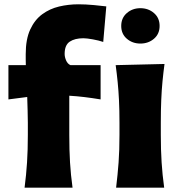

<svg xmlns="http://www.w3.org/2000/svg" viewBox="-20 -869 829 889"><path d="M541.3 -748.9Q541.3 -786 567.3 -808.5Q593.4 -831.1 629.9 -831.1Q666.9 -831.1 693 -808.5Q719 -786 719 -748.9Q719 -711.9 693 -689.6Q666.9 -667.3 629.9 -667.3Q593.4 -667.3 567.3 -689.6Q541.3 -711.9 541.3 -748.9ZM93.8 0Q101.6 -60.1 105.2 -116.9Q108.9 -173.8 108.9 -244.6V-300.8Q108.9 -327.1 107.9 -357.2Q106.9 -387.2 106 -419.9L19 -408.7V-567.4H99.6Q99.1 -580.6 99.1 -593.3Q99.1 -606 99.1 -618.2Q99.1 -687.5 119.9 -732.4Q140.6 -777.3 175.5 -803Q210.4 -828.6 253.9 -838.9Q297.4 -849.1 343.3 -849.1Q376 -849.1 414.8 -845.5Q453.6 -841.8 472.2 -839.4L458 -674.8Q438 -681.6 409.7 -686.8Q381.3 -691.9 366.2 -691.9Q326.2 -691.9 302.7 -676Q279.3 -660.2 279.3 -619.1Q279.3 -605 286.1 -589.1Q293 -573.2 306.2 -567.4H445.8V-408.7Q407.7 -415 371.8 -419.4Q335.9 -423.8 300.8 -425.8V-244.6Q300.8 -173.8 304.2 -116.9Q307.6 -60.1 315.9 0ZM517.6 0Q524.9 -60.1 529.1 -116.9Q533.2 -173.8 533.2 -244.6V-300.8Q533.2 -358.9 531 -403.8Q528.8 -448.7 524.9 -488Q521 -527.3 515.6 -567.4L741.7 -572.8Q736.3 -532.2 732.4 -492.2Q728.5 -452.1 726.6 -406Q724.6 -359.9 724.6 -300.8V-244.6Q724.6 -173.8 728.3 -116.9Q731.9 -60.1 740.2 0Z"/></svg>

Font: Pinar DS4 ExtraBold
Style: Regular
Weight: 800
Designer: Amin Abedi
Version: Version 3.000